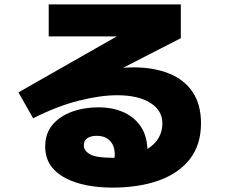

<svg xmlns="http://www.w3.org/2000/svg" viewBox="-20 -784 1040 875"><path d="M491 71Q431 71 376 60.5Q321 50 278 27.5Q235 5 210.5 -30.5Q186 -66 186 -117Q186 -176 219.5 -215.5Q253 -255 308.5 -275Q364 -295 430 -295Q489 -295 538.5 -274.5Q588 -254 618.5 -212Q649 -170 652 -105Q720 -148 720 -222Q720 -281 664.5 -315.5Q609 -350 514 -350Q438 -350 340 -325.5Q242 -301 131 -245L64 -363L512 -618H202V-764H804V-610L541 -475Q565 -477 587 -477Q681 -477 750.5 -449Q820 -421 858 -364.5Q896 -308 896 -222Q896 -125 846 -60Q796 5 705 38Q614 71 491 71ZM362 -122Q362 -97 390 -81Q418 -65 491 -65Q497 -65 502 -65Q503 -72 503 -79Q503 -120 481 -142.5Q459 -165 421 -165Q392 -165 377 -153.5Q362 -142 362 -122Z"/></svg>

Font: Murecho Black
Style: Regular
Weight: 900
Designer: Neil Summerour
Foundry: Positype
Version: Version 1.010; ttfautohint (v1.8.3)